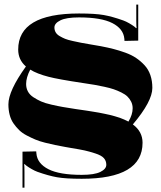

<svg xmlns="http://www.w3.org/2000/svg" viewBox="-20 -659 717 857"><path d="M535.8 -476.4 535 -486Q531 -530.6 481.4 -555.9Q431.8 -581.3 332.6 -581.3Q276.2 -581.3 249.6 -568.2Q222.9 -555.1 222.9 -536.3Q222.9 -524.5 228.4 -514.9Q233.8 -505.2 246.1 -498Q258.3 -490.8 270.5 -485.8Q282.8 -480.8 304.9 -476Q326.9 -471.2 342.4 -468.1Q358 -465 385.9 -460.4Q413.9 -455.9 430.1 -452.8Q462 -446.7 486.7 -440.3Q511.4 -434 539.3 -424Q567.3 -413.9 587.6 -400.1Q608 -386.4 625.2 -367.8Q642.5 -349.2 651.2 -323.6Q660 -298.1 660 -266.6Q660 -206.7 573 -103.6Q616.3 -71.7 616.3 -21.9Q616.3 139 344.8 139Q273.2 139 234.7 132.2Q196.2 125.4 147.3 108Q135.1 103.6 121.1 95.5Q107.1 87.4 99 81.3Q90.9 75.2 90.5 73.4L87.8 74.3Q89.2 82.2 89.2 107.5V178.8H80.4V17.9L141.6 16.6L142.5 26.2Q146.4 70.8 196 96.2Q245.6 121.5 344.8 121.5Q401.2 121.5 427.9 108.4Q454.5 95.3 454.5 76.5Q454.5 59 443.6 46.8Q432.7 34.5 404.7 25.6Q376.7 16.6 357.7 12.5Q338.7 8.3 293.7 0.9Q278.8 -1.7 271 -3.1Q244.8 -7.9 225.5 -11.8Q206.3 -15.7 181.2 -22.1Q156 -28.4 137.9 -36.1Q119.8 -43.7 99.7 -54.2Q79.5 -64.7 65.8 -78Q52 -91.3 40.4 -108Q28.8 -124.6 23.2 -146.2Q17.5 -167.8 17.5 -193.2Q17.5 -253.5 95.7 -362.3Q61.2 -392 61.2 -437.9Q61.2 -598.8 332.6 -598.8Q404.3 -598.8 442.7 -592Q481.2 -585.2 530.2 -567.7Q542.4 -563.4 556.4 -555.3Q570.4 -547.2 578.5 -541.1Q586.5 -535 587 -533.2L589.6 -534.1Q588.3 -542 588.3 -567.3V-638.5H597V-477.7ZM553.3 -116.3Q572.1 -147.3 572.1 -175.7Q572.1 -191.4 565.6 -204.8Q559 -218.1 549 -227.9Q538.9 -237.8 521.6 -246.3Q504.4 -254.8 487.8 -260.5Q471.2 -266.2 446.2 -271.6Q421.3 -277.1 401.7 -280.4Q382 -283.7 353.1 -288Q238.6 -305.1 196.2 -316.4Q145.5 -329.5 114.9 -348.3Q96.6 -312.9 96.6 -284.1Q96.6 -265.7 104.5 -250.9Q112.3 -236 128.9 -225.1Q145.5 -214.2 163.2 -206.3Q180.9 -198.4 209.8 -191.9Q238.6 -185.3 261.1 -181.4Q283.7 -177.4 318.2 -172.2Q323 -171.3 343.8 -168.5Q364.5 -165.6 370.4 -164.6Q376.3 -163.5 395.1 -160.6Q413.9 -157.8 421.5 -156.2Q429.2 -154.7 445.6 -151.4Q462 -148.2 470.5 -146Q479 -143.8 492.6 -140.1Q506.1 -136.4 515.1 -133.1Q524 -129.8 534.3 -125.4Q544.6 -121.1 553.3 -116.3Z"/></svg>

Font: FoglihtenBlackPcs
Style: BlackPcs
Weight: 900
Version: Version 0.75